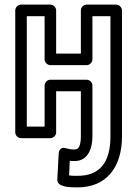

<svg xmlns="http://www.w3.org/2000/svg" viewBox="-20 -573 596 831"><path d="M303 124C364 124 380 64 380 17V-203C380 -218 366 -228 355 -228H198C183 -228 173 -214 173 -203V-25H96V-503H173V-316C173 -301 187 -291 198 -291H355C370 -291 380 -305 380 -316V-503H458V17C458 131 411 188 316 188C301 188 289 188 279 186L282 123C290 124 296 124 303 124ZM316 238C442 238 508 149 508 17V-528C508 -539 498 -553 483 -553H355C344 -553 330 -543 330 -528V-341H223V-528C223 -539 213 -553 198 -553H71C60 -553 46 -543 46 -528V0C46 11 56 25 71 25H198C209 25 223 15 223 0V-178H330V17C330 62 318 74 303 74C288 74 277 72 267 69C236 59 234 89 234 92L228 204C226 238 285 238 316 238Z"/></svg>

Font: Asimov
Style: NarOu
Weight: 500
Designer: Google
Version: Version 2.000980; 2014